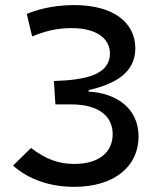

<svg xmlns="http://www.w3.org/2000/svg" viewBox="-20 -723 626 753"><path d="M271 9.8C428.2 9.8 523.4 -70.3 523.4 -187.5C523.4 -299.8 435.1 -357.9 327.6 -363.8V-369.6C433.6 -394 510.7 -439 510.7 -533.2C510.7 -634.8 424.8 -703.1 270.5 -703.1C179.2 -703.1 115.2 -680.7 85 -668.5L106 -580.1C152.8 -599.1 198.7 -612.8 260.7 -612.8C360.4 -612.8 411.1 -570.3 411.1 -513.7C411.1 -428.2 313 -409.2 191.4 -405.3L197.3 -313.5H260.7C356.9 -313.5 421.9 -274.4 421.9 -196.8C421.9 -126.5 369.1 -80.1 271 -80.1C209 -80.1 160.2 -98.6 101.6 -142.6L31.2 -73.7C92.8 -18.6 177.2 9.8 271 9.8Z"/></svg>

Font: CaskaydiaCove Nerd Font
Style: Regular
Weight: 400
Designer: Aaron Bell
Foundry: Saja Typeworks
Version: Version 2111.1;Nerd Fonts 2.3.3